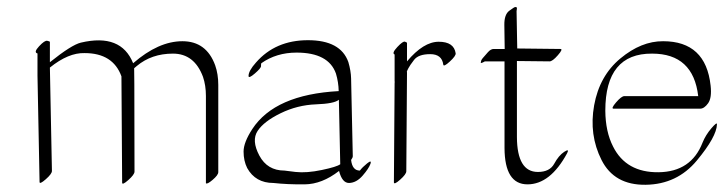

<svg xmlns="http://www.w3.org/2000/svg" viewBox="-20 -494 2055 545"><path d="M220.2 -343.3Q174.3 -344.7 121.6 -302.2L127.4 -8.8Q127.4 -0.5 109.9 14.9Q92.3 30.3 92.3 22.5L86.4 -279.3V-342.3Q74.7 -345.2 90.8 -362.5Q106.9 -379.9 114.3 -378.2Q121.6 -376.5 121.6 -375V-317.4Q183.1 -366.7 209.5 -373Q323.7 -399.9 357.9 -314.5Q429.7 -377 497.8 -377Q565.9 -377 590.8 -308.6Q599.6 -283.7 599.6 -252.9V-5.4Q599.6 2.9 583.5 16.6Q567.4 30.3 564.5 25.9V-221.7Q564.5 -251.5 556.2 -275.9Q531.7 -341.8 470.9 -341.8Q410.2 -341.8 368.2 -306.6Q364.3 -303.2 360.8 -300.3Q361.3 -286.6 361.3 -254.4L361.8 -6.8Q361.8 1.5 344.2 17.1Q326.7 32.7 326.7 24.4L324.7 -277.3Q300.8 -343.3 220.2 -343.3Z M970.7 25.4Q951.2 25.4 942.4 -8.8Q894 28.8 845 29.3Q795.9 29.8 756.3 25.4Q705.1 25.4 681.6 -17.1Q671.4 -37.6 671.4 -63.7Q671.4 -89.8 696.3 -127.9Q760.3 -225.6 941.4 -235.4Q940.9 -260.7 933.6 -285.2Q912.6 -344.7 821.8 -344.7Q764.6 -344.7 721.7 -314.5Q720.7 -312 720.9 -306.4Q721.2 -300.8 703.4 -285.4Q685.5 -270 685.5 -278.3Q685.5 -293 706.5 -316.4Q761.7 -379.9 854.2 -379.9Q946.8 -379.9 968.8 -317.9Q976.1 -293 976.6 -271.5L981.4 -50.8Q981.4 -46.4 976.6 -40Q980 -9.8 1001.5 -9.8Q1008.8 -19.5 1022.2 -30.3Q1035.6 -41 1031.7 -29.3Q1026.9 -15.6 1009.3 4.6Q991.7 24.9 970.7 25.4ZM941.9 -210.9Q929.2 -199.7 876.7 -197.8Q824.2 -195.8 776.6 -172.6Q729 -149.4 711.2 -122.3Q693.4 -95.2 716.1 -52.5Q738.8 -9.8 787.6 -9.8Q787.6 -9.8 818.8 -5.9Q850.6 -2.4 893.6 -11.5Q936.5 -20.5 945.8 -27.8Z M1135.3 -319.8Q1182.1 -375.5 1225.3 -375.5Q1268.6 -375.5 1273.4 -342.8Q1274.4 -335.4 1256.8 -319.3Q1239.3 -303.2 1238.3 -310.5Q1234.4 -340.3 1201.2 -340.3Q1168 -340.3 1155.5 -324.2Q1143.1 -308.1 1139.2 -300.3Q1134.3 -291 1134.8 -290Q1135.3 -289.1 1135.3 -288.6L1133.3 -7.8Q1133.3 0.5 1115.7 16.1Q1098.1 31.7 1098.1 23.4L1100.1 -257.3Q1100.1 -258.3 1100.3 -260.3Q1100.6 -262.2 1100.1 -263.2V-339.4Q1091.3 -342.8 1107.7 -360.4Q1124 -377.9 1129.6 -375.7Q1135.3 -373.5 1135.3 -372.1Z M1412.6 -355Q1412.1 -393.1 1411.6 -422.9Q1411.1 -452.6 1425.5 -463.4Q1439.9 -474.1 1442.6 -474.1Q1445.3 -474.1 1446 -473.6Q1446.8 -473.1 1447 -471.9Q1447.3 -470.7 1447.3 -469.5Q1447.3 -468.3 1446.8 -466.1Q1446.3 -463.9 1446.3 -462.4L1448.2 -356.4L1570.8 -355Q1579.1 -355 1563.5 -337.2Q1547.9 -319.3 1539.6 -319.8Q1493.7 -320.3 1447.3 -320.8V-105Q1447.8 -5.9 1506.8 -5.9Q1540.5 -5.9 1553.2 -29.3Q1565.9 -52.7 1581.5 -63Q1597.2 -73.2 1589.8 -59.1Q1542 29.3 1477.3 29.3Q1412.6 29.3 1412.1 -73.7V-319.8H1356.4Q1343.8 -312.5 1344.7 -316.9L1345.2 -318.4Q1345.2 -323.2 1350.8 -329.6Q1356.4 -335.9 1364.7 -345.5Q1373 -355 1381.3 -355Z M1720.2 -78.1Q1757.3 -3.9 1849.6 -5.1Q1941.9 -6.3 1974.1 -88.9Q1982.9 -110.8 1999.3 -129.9Q2015.6 -148.9 2015.1 -141.1Q2014.2 -106 1958 -38.3Q1901.9 29.3 1812.7 30.5Q1723.6 31.7 1687.5 -39.8Q1651.4 -111.3 1666.5 -195.1Q1681.6 -278.8 1741 -328.1Q1800.3 -377.4 1862.3 -377Q1983.4 -377 1997.1 -251Q2001 -216.3 1990 -200.9Q1979 -185.5 1967.3 -185.5H1721.7Q1713.4 -185.5 1728.8 -203.4Q1744.1 -221.2 1752.4 -221.2H1961.9Q1947.8 -341.8 1831.1 -341.8Q1698.2 -342.8 1698.2 -179.7Q1698.7 -120.1 1720.2 -78.1Z"/></svg>

Font: ML-NILA02
Style: Regular
Weight: 400
Version: Version ML-NILA02 1.0